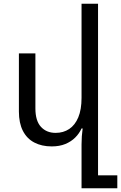

<svg xmlns="http://www.w3.org/2000/svg" viewBox="-20 -780 653 1036"><path d="M509 166H613V236H420V-1Q420 -24 421.5 -44.5Q423 -65 426 -87H420Q408 -60 386 -38Q364 -16 332.5 -3Q301 10 259 10Q205 10 165 -11Q125 -32 103.5 -74Q82 -116 82 -178V-492H171V-195Q171 -128 201 -95.5Q231 -63 280 -63Q322 -63 353.5 -84Q385 -105 402.5 -147Q420 -189 420 -252V-760H509Z"/></svg>

Font: Noto Sans Armenian
Style: Regular
Weight: 400
Designer: Monotype Design Team
Foundry: Monotype Imaging Inc.
Version: Version 2.007